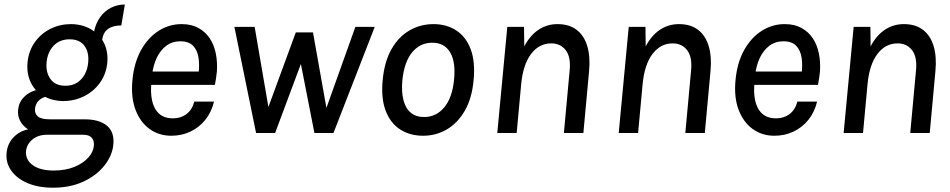

<svg xmlns="http://www.w3.org/2000/svg" viewBox="-20 -604 4316 872"><path d="M220.5 248.5Q153.5 248.5 104.8 227.5Q56 206.5 30.8 170.5Q5.5 134.5 10 90Q14 48.5 40.8 20.2Q67.5 -8 107.5 -16.5Q83 -32.5 71.5 -54.8Q60 -77 62 -103.5Q65 -138 87.5 -161.8Q110 -185.5 143 -194.5Q122 -218 111.8 -249.5Q101.5 -281 105 -320Q110 -373 138 -412.2Q166 -451.5 209 -473Q252 -494.5 301.5 -494.5Q333 -494.5 360 -485.8Q387 -477 407.5 -461.5Q415 -498.5 434.8 -526Q454.5 -553.5 483.5 -568.5Q512.5 -583.5 547 -583.5L531 -488.5Q493.5 -488.5 471.2 -473Q449 -457.5 444 -423.5Q457.5 -402.5 463.8 -376.5Q470 -350.5 467.5 -320Q462.5 -268 434.2 -228.5Q406 -189 362 -167Q318 -145 266 -145Q245.5 -145 224.5 -149.8Q203.5 -154.5 186 -164Q169 -160 155.5 -146.5Q142 -133 139 -111Q136.5 -89 151.5 -75.5Q166.5 -62 208 -62H365.5Q430 -62 464.8 -33.8Q499.5 -5.5 495 50Q491 100 456 145.5Q421 191 360.8 219.8Q300.5 248.5 220.5 248.5ZM224 170.5Q277.5 170.5 317.8 154Q358 137.5 381.2 111.5Q404.5 85.5 406.5 56.5Q408 34 396 21Q384 8 359 8H194.5Q152 8 126 30.5Q100 53 98 85.5Q96.5 123.5 130 147Q163.5 170.5 224 170.5ZM277 -214.5Q308 -214.5 330 -228.5Q352 -242.5 365 -266.5Q378 -290.5 380.5 -320Q385 -367.5 363 -396.5Q341 -425.5 296.5 -425.5Q251 -425.5 223.2 -396Q195.5 -366.5 191.5 -320Q187.5 -275.5 209.2 -245Q231 -214.5 277 -214.5Z M758 12.5Q701.5 12.5 659 -18.5Q616.5 -49.5 595.2 -106.2Q574 -163 581.5 -240.5Q589 -320 620.8 -376.8Q652.5 -433.5 700.5 -464Q748.5 -494.5 805 -494.5Q849.5 -494.5 881.2 -477Q913 -459.5 932.8 -429.5Q952.5 -399.5 960.2 -360.5Q968 -321.5 965 -278.5Q963.5 -264.5 961.2 -249Q959 -233.5 956 -218.5H644L668.5 -235.5Q662.5 -188 670.2 -149.5Q678 -111 701.5 -88.8Q725 -66.5 766 -66.5Q801 -66.5 826.8 -85.8Q852.5 -105 862.5 -142.5H952Q940.5 -95 912.8 -60.2Q885 -25.5 845.2 -6.5Q805.5 12.5 758 12.5ZM671 -266 651.5 -279H906L881.5 -267.5Q886.5 -305.5 882 -339.5Q877.5 -373.5 858 -395Q838.5 -416.5 799 -416.5Q762 -416.5 735 -396Q708 -375.5 692 -341.5Q676 -307.5 671 -266Z M1044.5 -482H1136.5L1199 -118L1323.5 -457H1401.5L1462.5 -114L1594 -482H1682L1494.5 0H1408L1346.5 -313.5L1229.5 0H1143Z M1901.5 12.5Q1842 12.5 1797.8 -15.8Q1753.5 -44 1731.8 -100.5Q1710 -157 1718 -240.5Q1726 -325 1758.5 -381.5Q1791 -438 1840.5 -466.2Q1890 -494.5 1949 -494.5Q2007.5 -494.5 2051.8 -466Q2096 -437.5 2117.5 -381Q2139 -324.5 2131 -240.5Q2123.5 -157 2090.8 -100.8Q2058 -44.5 2009 -16Q1960 12.5 1901.5 12.5ZM1906 -72.5Q1961 -72.5 1997.5 -116.2Q2034 -160 2042 -240.5Q2050.5 -322 2024.5 -366Q1998.5 -410 1943 -410Q1888 -410 1852 -366.5Q1816 -323 1807.5 -240.5Q1802.5 -187.5 1812.2 -149.8Q1822 -112 1845.5 -92.2Q1869 -72.5 1906 -72.5Z M2238.5 0 2284 -482H2360L2361 -393.5Q2387.5 -443.5 2426 -469Q2464.5 -494.5 2512 -494.5Q2564.5 -494.5 2598.5 -468.8Q2632.5 -443 2647 -395.2Q2661.5 -347.5 2655.5 -282.5L2629.5 0H2541L2567 -282.5Q2573.5 -344.5 2549.5 -375.8Q2525.5 -407 2483.5 -407Q2428.5 -407 2392 -359Q2355.5 -311 2347 -221.5L2326.5 0Z M2790 0 2835.5 -482H2911.5L2912.5 -393.5Q2939 -443.5 2977.5 -469Q3016 -494.5 3063.5 -494.5Q3116 -494.5 3150 -468.8Q3184 -443 3198.5 -395.2Q3213 -347.5 3207 -282.5L3181 0H3092.5L3118.5 -282.5Q3125 -344.5 3101 -375.8Q3077 -407 3035 -407Q2980 -407 2943.5 -359Q2907 -311 2898.5 -221.5L2878 0Z M3497 12.5Q3440.5 12.5 3398 -18.5Q3355.5 -49.5 3334.2 -106.2Q3313 -163 3320.5 -240.5Q3328 -320 3359.8 -376.8Q3391.5 -433.5 3439.5 -464Q3487.5 -494.5 3544 -494.5Q3588.5 -494.5 3620.2 -477Q3652 -459.5 3671.8 -429.5Q3691.5 -399.5 3699.2 -360.5Q3707 -321.5 3704 -278.5Q3702.5 -264.5 3700.2 -249Q3698 -233.5 3695 -218.5H3383L3407.5 -235.5Q3401.5 -188 3409.2 -149.5Q3417 -111 3440.5 -88.8Q3464 -66.5 3505 -66.5Q3540 -66.5 3565.8 -85.8Q3591.5 -105 3601.5 -142.5H3691Q3679.5 -95 3651.8 -60.2Q3624 -25.5 3584.2 -6.5Q3544.5 12.5 3497 12.5ZM3410 -266 3390.5 -279H3645L3620.5 -267.5Q3625.5 -305.5 3621 -339.5Q3616.5 -373.5 3597 -395Q3577.5 -416.5 3538 -416.5Q3501 -416.5 3474 -396Q3447 -375.5 3431 -341.5Q3415 -307.5 3410 -266Z M3811.5 0 3857 -482H3933L3934 -393.5Q3960.5 -443.5 3999 -469Q4037.5 -494.5 4085 -494.5Q4137.5 -494.5 4171.5 -468.8Q4205.5 -443 4220 -395.2Q4234.5 -347.5 4228.5 -282.5L4202.5 0H4114L4140 -282.5Q4146.5 -344.5 4122.5 -375.8Q4098.5 -407 4056.5 -407Q4001.5 -407 3965 -359Q3928.5 -311 3920 -221.5L3899.5 0Z"/></svg>

Font: Karla Medium
Style: Italic
Weight: 500
Italic angle: -8°
Designer: Jonathan Pinhorn
Version: Version 2.001